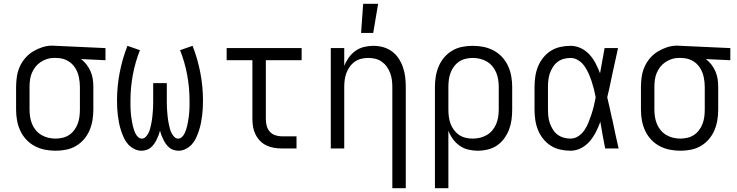

<svg xmlns="http://www.w3.org/2000/svg" viewBox="-20 -784 3890 1014"><path d="M274 12Q245 12 217 6.5Q189 1 163.5 -12.5Q138 -26 118.5 -47Q99 -68 87 -94Q75 -120 70 -148Q65 -176 65 -205V-325Q65 -352 69 -379Q73 -406 84 -431Q95 -456 113 -477Q131 -498 154 -512Q177 -526 203 -534.5Q229 -543 256 -543Q261 -543 265.5 -542.5Q270 -542 275 -542L537 -530V-466L408 -472Q425 -459 437.5 -442.5Q450 -426 458.5 -406.5Q467 -387 470 -366.5Q473 -346 473 -325V-205Q473 -177 468.5 -149.5Q464 -122 453 -96Q442 -70 423.5 -48.5Q405 -27 381 -13Q357 1 329.5 6.5Q302 12 274 12ZM273 -52Q292 -52 311 -56.5Q330 -61 345.5 -71.5Q361 -82 372.5 -97.5Q384 -113 390.5 -130.5Q397 -148 399.5 -167Q402 -186 402 -205V-325Q402 -351 396.5 -377Q391 -403 377 -425.5Q363 -448 340 -461.5Q317 -475 291 -477L275 -478H263Q245 -478 227 -472Q209 -466 193.5 -455.5Q178 -445 166.5 -430Q155 -415 148 -398Q141 -381 138.5 -362.5Q136 -344 136 -325V-205Q136 -186 139 -166.5Q142 -147 149.5 -129Q157 -111 169.5 -96Q182 -81 199 -71Q216 -61 235 -56.5Q254 -52 273 -52Z M923 12Q910 12 897 8Q884 4 874 -4.5Q864 -13 856.5 -23.5Q849 -34 843 -46Q837 -58 832.5 -70Q828 -82 825 -95Q822 -82 817.5 -70Q813 -58 807 -46Q801 -34 793.5 -23.5Q786 -13 776 -4.5Q766 4 753 8Q740 12 727 12Q707 12 688.5 2.5Q670 -7 656.5 -22Q643 -37 634.5 -55.5Q626 -74 619.5 -93.5Q613 -113 609 -133Q605 -153 602.5 -173Q600 -193 599 -213Q598 -233 598 -254Q598 -327 612 -400Q626 -473 653 -542L719 -519Q694 -456 681.5 -388.5Q669 -321 669 -253Q669 -242 669 -230.5Q669 -219 669.5 -208Q670 -197 671 -186Q672 -175 673.5 -164Q675 -153 677 -142Q679 -131 681.5 -120Q684 -109 687.5 -98.5Q691 -88 696 -78Q701 -68 709.5 -60Q718 -52 729 -52Q741 -52 749.5 -61Q758 -70 763.5 -80.5Q769 -91 772 -102Q775 -113 777.5 -124.5Q780 -136 782 -148Q784 -160 785 -171.5Q786 -183 787 -194.5Q788 -206 788.5 -218Q789 -230 789 -241.5Q789 -253 789 -265V-345H861V-265Q861 -253 861 -241.5Q861 -230 861.5 -218Q862 -206 863 -194.5Q864 -183 865 -171.5Q866 -160 868 -148Q870 -136 872.5 -124.5Q875 -113 878 -102Q881 -91 886.5 -80.5Q892 -70 900.5 -61Q909 -52 921 -52Q932 -52 940.5 -60Q949 -68 954 -78Q959 -88 962.5 -98.5Q966 -109 968.5 -120Q971 -131 973 -142Q975 -153 976.5 -164Q978 -175 979 -186Q980 -197 980.5 -208Q981 -219 981 -230.5Q981 -242 981 -253Q981 -321 968.5 -388.5Q956 -456 931 -519L997 -542Q1024 -473 1038 -400Q1052 -327 1052 -254Q1052 -233 1051 -213Q1050 -193 1047.5 -173Q1045 -153 1041 -133Q1037 -113 1030.5 -93.5Q1024 -74 1015.5 -55.5Q1007 -37 993.5 -22Q980 -7 961.5 2.5Q943 12 923 12Z M1546 0H1468Q1447 0 1426.5 -3.5Q1406 -7 1387 -16Q1368 -25 1353.5 -40Q1339 -55 1329.5 -74Q1320 -93 1316.5 -113.5Q1313 -134 1313 -155V-466H1177V-530H1573V-466H1384V-155Q1384 -137 1388.5 -119.5Q1393 -102 1404.5 -89Q1416 -76 1433 -70Q1450 -64 1468 -64H1546Z M2052 210V-325Q2052 -344 2049.5 -362.5Q2047 -381 2040.5 -398.5Q2034 -416 2023 -431.5Q2012 -447 1996.5 -458Q1981 -469 1962.5 -473.5Q1944 -478 1925 -478Q1906 -478 1887.5 -473.5Q1869 -469 1853.5 -458Q1838 -447 1827 -431.5Q1816 -416 1809.5 -398.5Q1803 -381 1800.5 -362.5Q1798 -344 1798 -325V0H1727V-530H1798V-436Q1807 -459 1822 -480Q1837 -501 1857.5 -515.5Q1878 -530 1902.5 -536Q1927 -542 1952 -542Q1978 -542 2003.5 -535Q2029 -528 2050 -512.5Q2071 -497 2085.5 -475Q2100 -453 2108.5 -428Q2117 -403 2120 -377Q2123 -351 2123 -325V210Z M1887 -610 1898 -764H1977L1951 -610Z M2277 210V-325Q2277 -353 2281.5 -380.5Q2286 -408 2297 -434Q2308 -460 2326.5 -481.5Q2345 -503 2369 -517Q2393 -531 2420.5 -536.5Q2448 -542 2476 -542Q2505 -542 2533 -536.5Q2561 -531 2586.5 -517.5Q2612 -504 2631.5 -483Q2651 -462 2663 -436Q2675 -410 2680 -382Q2685 -354 2685 -325V-205Q2685 -178 2681.5 -151.5Q2678 -125 2668.5 -100Q2659 -75 2643 -53Q2627 -31 2605 -16Q2583 -1 2556.5 5.5Q2530 12 2503 12Q2478 12 2453 6Q2428 0 2407.5 -14.5Q2387 -29 2372 -49.5Q2357 -70 2348 -94V210ZM2476 -52Q2496 -52 2515 -56.5Q2534 -61 2551 -71Q2568 -81 2580.5 -96Q2593 -111 2600.5 -129Q2608 -147 2611 -166.5Q2614 -186 2614 -205V-325Q2614 -344 2611 -363.5Q2608 -383 2600.5 -401Q2593 -419 2580.5 -434Q2568 -449 2551 -459Q2534 -469 2515 -473.5Q2496 -478 2477 -478Q2458 -478 2439 -473.5Q2420 -469 2404.5 -458.5Q2389 -448 2377.5 -432.5Q2366 -417 2359.5 -399.5Q2353 -382 2350.5 -363Q2348 -344 2348 -325V-205Q2348 -186 2350.5 -167Q2353 -148 2359.5 -130.5Q2366 -113 2377.5 -97.5Q2389 -82 2404.5 -71.5Q2420 -61 2438.5 -56.5Q2457 -52 2476 -52Z M2993 12Q2966 12 2939 6Q2912 0 2889 -14.5Q2866 -29 2848.5 -51Q2831 -73 2821 -98Q2811 -123 2807 -150.5Q2803 -178 2803 -205V-325Q2803 -352 2807 -379.5Q2811 -407 2821 -432Q2831 -457 2848.5 -479Q2866 -501 2889 -515.5Q2912 -530 2939 -536Q2966 -542 2993 -542Q3022 -542 3048 -529.5Q3074 -517 3093.5 -495.5Q3113 -474 3126 -448.5Q3139 -423 3149 -397Q3155 -430 3161 -463.5Q3167 -497 3173 -530H3244Q3235 -491 3227 -452.5Q3219 -414 3210 -375V-374Q3205 -348 3199 -322Q3193 -296 3187 -270Q3194 -242 3200 -214Q3206 -186 3212 -158L3213 -157Q3221 -117 3229.5 -78Q3238 -39 3247 0H3176Q3169 -34 3163 -68.5Q3157 -103 3151 -138V-142Q3141 -114 3127.5 -87.5Q3114 -61 3095 -38.5Q3076 -16 3049.5 -2Q3023 12 2993 12ZM2993 -52Q3016 -52 3035.5 -65.5Q3055 -79 3067.5 -98Q3080 -117 3088.5 -138.5Q3097 -160 3104 -181.5Q3111 -203 3116.5 -225.5Q3122 -248 3126 -270Q3122 -292 3116.5 -313.5Q3111 -335 3104 -356Q3097 -377 3088 -397Q3079 -417 3066.5 -435Q3054 -453 3034.5 -465.5Q3015 -478 2993 -478Q2975 -478 2957 -473Q2939 -468 2924.5 -457Q2910 -446 2900 -430Q2890 -414 2884 -397Q2878 -380 2876 -361.5Q2874 -343 2874 -325V-205Q2874 -187 2876 -168.5Q2878 -150 2884 -133Q2890 -116 2900 -100Q2910 -84 2924.5 -73Q2939 -62 2957 -57Q2975 -52 2993 -52Z M3574 12Q3545 12 3517 6.5Q3489 1 3463.5 -12.5Q3438 -26 3418.5 -47Q3399 -68 3387 -94Q3375 -120 3370 -148Q3365 -176 3365 -205V-325Q3365 -352 3369 -379Q3373 -406 3384 -431Q3395 -456 3413 -477Q3431 -498 3454 -512Q3477 -526 3503 -534.5Q3529 -543 3556 -543Q3561 -543 3565.5 -542.5Q3570 -542 3575 -542L3837 -530V-466L3708 -472Q3725 -459 3737.5 -442.5Q3750 -426 3758.5 -406.5Q3767 -387 3770 -366.5Q3773 -346 3773 -325V-205Q3773 -177 3768.5 -149.5Q3764 -122 3753 -96Q3742 -70 3723.5 -48.5Q3705 -27 3681 -13Q3657 1 3629.5 6.5Q3602 12 3574 12ZM3573 -52Q3592 -52 3611 -56.5Q3630 -61 3645.5 -71.5Q3661 -82 3672.5 -97.5Q3684 -113 3690.5 -130.5Q3697 -148 3699.5 -167Q3702 -186 3702 -205V-325Q3702 -351 3696.5 -377Q3691 -403 3677 -425.5Q3663 -448 3640 -461.5Q3617 -475 3591 -477L3575 -478H3563Q3545 -478 3527 -472Q3509 -466 3493.5 -455.5Q3478 -445 3466.5 -430Q3455 -415 3448 -398Q3441 -381 3438.5 -362.5Q3436 -344 3436 -325V-205Q3436 -186 3439 -166.5Q3442 -147 3449.5 -129Q3457 -111 3469.5 -96Q3482 -81 3499 -71Q3516 -61 3535 -56.5Q3554 -52 3573 -52Z"/></svg>

Font: Lode
Style: Regular
Weight: 400
Monospace: yes
Designer: Belleve Invis
Foundry: Belleve Invis
Version: Version 29.2.0; ttfautohint (v1.8.3)